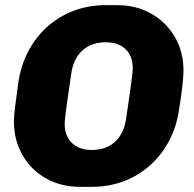

<svg xmlns="http://www.w3.org/2000/svg" viewBox="-20 -715 754 745"><path d="M291 10Q217 10 159 -22.5Q101 -55 67.5 -113Q34 -171 34 -245Q34 -264 39 -304.5Q44 -345 51 -393Q60 -458 88.5 -513.5Q117 -569 161.5 -609.5Q206 -650 264 -672.5Q322 -695 391 -695H435Q509 -695 567 -662Q625 -629 658.5 -571.5Q692 -514 692 -440Q692 -420 687.5 -380Q683 -340 675 -292Q666 -226 637.5 -171Q609 -116 564.5 -75.5Q520 -35 462 -12.5Q404 10 335 10ZM336 -133Q363 -133 386 -141Q409 -149 426.5 -165Q444 -181 455 -204.5Q466 -228 470 -259Q478 -314 483 -348.5Q488 -383 490.5 -403Q493 -423 494 -433.5Q495 -444 495 -452Q495 -483 482 -505.5Q469 -528 445.5 -539.5Q422 -551 390 -551Q363 -551 340 -543Q317 -535 299.5 -519Q282 -503 271 -480Q260 -457 256 -426Q248 -371 243 -336.5Q238 -302 235.5 -282Q233 -262 232 -251Q231 -240 231 -233Q231 -202 244 -179.5Q257 -157 280.5 -145Q304 -133 336 -133Z"/></svg>

Font: Chivo Medium ExtraBold
Style: Italic
Weight: 800
Italic angle: -8.05°
Version: Version 2.002